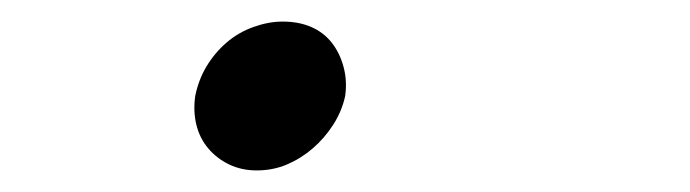

<svg xmlns="http://www.w3.org/2000/svg" viewBox="-20 -148 640 178"><path d="M161 -59Q164 -74 171.5 -86.5Q179 -99 190 -108.5Q201 -118 215 -123Q229 -128 242 -128Q257 -128 268.5 -123Q280 -118 287.5 -108.5Q295 -99 298.5 -86Q302 -73 300 -59Q297 -45 289 -32.5Q281 -20 270 -10.5Q259 -1 246 4.5Q233 10 218 10Q204 10 192.5 4.5Q181 -1 173 -10.5Q165 -20 162 -32.5Q159 -45 161 -59Z"/></svg>

Font: Maple Mono ExtraLight
Style: Italic
Weight: 275
Italic angle: -10°
Monospace: yes
Designer: subframe7536
Version: Version 7.000